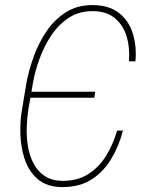

<svg xmlns="http://www.w3.org/2000/svg" viewBox="-20 -741 592 771"><path d="M362.3 -372.6 358.9 -348.6H94.7L98.1 -372.6ZM450.2 -216.3 473.6 -216.8Q458.5 -156.2 427.7 -104.5Q397 -52.7 348.9 -21.2Q300.8 10.3 230 10.3Q168 9.8 131.8 -21.5Q95.7 -52.7 79.6 -100.6Q63.5 -148.4 61.8 -202.1Q60.1 -255.9 68.4 -301.3L86.4 -409.7Q95.7 -459 115.2 -513.4Q134.8 -567.9 166.3 -614.7Q197.8 -661.6 243.7 -691.2Q289.6 -720.7 351.6 -720.7Q418 -720.2 457.8 -689Q497.6 -657.7 513.4 -606.2Q529.3 -554.7 523.9 -494.6H497.6Q502.4 -547.4 489 -593.3Q475.6 -639.2 441.7 -667.7Q407.7 -696.3 351.1 -696.3Q296.4 -696.3 255.4 -668.9Q214.4 -641.6 185.5 -598.1Q156.7 -554.7 138.7 -504.9Q120.6 -455.1 112.8 -410.6L93.8 -301.3Q88.9 -269 87.4 -231Q85.9 -192.9 92 -154.5Q98.1 -116.2 114.5 -85Q130.9 -53.7 158.9 -34.7Q187 -15.6 230 -14.6Q292.5 -14.6 335.4 -42.5Q378.4 -70.3 406.5 -116.2Q434.6 -162.1 450.2 -216.3Z"/></svg>

Font: Roboto Condensed Thin
Style: Italic
Weight: 250
Italic angle: -12°
Designer: Christian Robertson
Foundry: Google
Version: Version 3.008; 2023